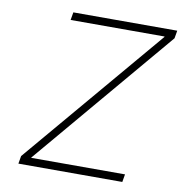

<svg xmlns="http://www.w3.org/2000/svg" viewBox="-79 -774 806 848"><g transform="rotate(10 324.0 -350.0)"><path d="M65 -35 597 -663V-665H176L182 -700H648L642 -665L111 -37L110 -35H531L525 0H59Z"/></g></svg>

Font: Be Vietnam Thin
Style: Italic
Weight: 250
Italic angle: -9°
Designer: Gabriel Lam
Foundry: TypeRant
Version: Version 3.000